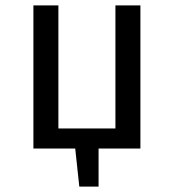

<svg xmlns="http://www.w3.org/2000/svg" viewBox="-20 -547 640 707"><path d="M103 0V-527H195V-74H405V-527H497V0H343V140H272L257 0Z"/></svg>

Font: Wlorlttqgufhjawjgtejqphaquk
Style: Regular
Weight: 400
Monospace: yes
Designer: Carrois Corporate & Edenspiekermann
Foundry: Carrois Corporate GbR & Edenspiekermann AG
Version: Version 2.001